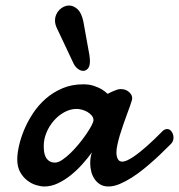

<svg xmlns="http://www.w3.org/2000/svg" viewBox="-20 -658 644 690"><path d="M255.9 -266.6Q232.9 -266.6 211.4 -254.9Q189.9 -243.2 173.3 -224.1Q156.7 -205.1 147 -181.4Q137.2 -157.7 137.2 -133.8Q137.2 -124 138.4 -113.5Q139.6 -103 144 -94.2Q148.4 -85.4 156.5 -79.6Q164.6 -73.7 178.2 -73.7Q189 -73.7 203.4 -83.3Q217.8 -92.8 233.2 -107.7Q248.5 -122.6 263.2 -140.4Q277.8 -158.2 289.6 -175.3Q301.3 -192.4 308.6 -206.1Q315.9 -219.7 315.9 -226.1Q315.9 -235.4 309.6 -242.9Q303.2 -250.5 293.9 -255.9Q284.7 -261.2 274.2 -263.9Q263.7 -266.6 255.9 -266.6ZM594.2 -140.6Q585.4 -132.3 570.8 -117.7Q556.2 -103 537.4 -85.9Q518.6 -68.8 497.3 -51.5Q476.1 -34.2 453.9 -20Q431.6 -5.9 410.2 3.2Q388.7 12.2 369.6 12.2Q352.5 12.2 340.3 4.9Q328.1 -2.4 320.1 -14.2Q312 -25.9 308.1 -40.8Q304.2 -55.7 304.2 -71.3Q304.2 -81.5 305.7 -91.6Q307.1 -101.6 310.5 -110.4Q295.4 -89.8 276.1 -68.1Q256.8 -46.4 234.6 -28.6Q212.4 -10.7 188.2 0.7Q164.1 12.2 139.2 12.2Q126.5 12.2 109.6 7.1Q92.8 2 77.6 -9.8Q62.5 -21.5 52.2 -40Q42 -58.6 42 -85.4Q42 -105.5 48.1 -133.3Q54.2 -161.1 66.7 -191.2Q79.1 -221.2 98.4 -250.5Q117.7 -279.8 144 -303Q170.4 -326.2 204.1 -340.6Q237.8 -355 279.3 -355Q300.8 -355 316.9 -349.6Q333 -344.2 344.2 -337.9Q356.9 -330.1 366.7 -320.8Q375 -325.2 383.8 -329.1Q391.1 -332.5 399.2 -335.2Q407.2 -337.9 413.1 -337.9Q431.6 -337.9 443.4 -327.6Q455.1 -317.4 455.1 -305.2Q455.1 -301.8 454.6 -299.8Q452.1 -290.5 447 -276.4Q441.9 -262.2 435.5 -244.9Q429.2 -227.5 422.6 -208.7Q416 -189.9 410.6 -171.9Q405.3 -153.8 401.9 -137.9Q398.4 -122.1 398.4 -110.8Q398.4 -96.2 403.3 -86.7Q408.2 -77.1 419.9 -77.1Q427.2 -77.1 437.3 -81.8Q447.3 -86.4 459 -94.2Q470.7 -102.1 483.2 -112.1Q495.6 -122.1 507.3 -132.3Q534.7 -156.7 565.4 -188Q573.2 -194.3 580.6 -194.3Q590.3 -194.3 596.9 -184.8Q603.5 -175.3 603.5 -163.6Q603.5 -149.9 594.2 -140.6ZM301.3 -460Q302.2 -453.6 302.7 -448.2Q303.2 -442.9 303.2 -438Q303.2 -419.9 295.9 -411.6Q288.6 -403.3 278.8 -403.3Q269 -403.3 258.5 -411.6Q248 -419.9 241.2 -436.5Q227.1 -467.3 212.4 -497.6Q197.8 -527.8 183.6 -558.6Q177.7 -571.8 177.7 -584Q177.7 -595.7 182.1 -605.7Q186.5 -615.7 193.6 -622.8Q200.7 -629.9 209.7 -634Q218.8 -638.2 228 -638.2Q243.7 -638.2 258.1 -625.5Q272.5 -612.8 279.3 -582Q284.7 -551.3 290.3 -521Q295.9 -490.7 301.3 -460Z"/></svg>

Font: Damion
Style: Regular
Weight: 400
Foundry: vernon adams
Version: Version 1.000